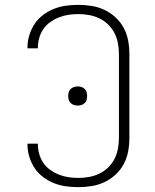

<svg xmlns="http://www.w3.org/2000/svg" viewBox="-20 -763 640 791"><path d="M303 8Q277 8 251.5 4.5Q226 1 202 -8.5Q178 -18 157 -34Q136 -50 122 -71.5Q108 -93 100.5 -118Q93 -143 93 -169Q93 -169 93 -170Q93 -171 93 -171H136Q136 -171 136 -170.5Q136 -170 136 -169Q136 -149 141.5 -129Q147 -109 158.5 -92Q170 -75 187 -63Q204 -51 223 -43.5Q242 -36 262 -33Q282 -30 303 -30Q325 -30 347 -34Q369 -38 389 -47.5Q409 -57 425.5 -73Q442 -89 452 -109Q462 -129 466 -151Q470 -173 470 -195V-540Q470 -562 466 -584Q462 -606 452 -626Q442 -646 425.5 -662Q409 -678 389 -687.5Q369 -697 347 -701Q325 -705 303 -705Q282 -705 262 -702Q242 -699 223 -691.5Q204 -684 187 -672Q170 -660 158.5 -643Q147 -626 141.5 -606Q136 -586 136 -566Q136 -565 136 -564.5Q136 -564 136 -564H93Q93 -564 93 -565Q93 -566 93 -566Q93 -592 100.5 -617Q108 -642 122 -663.5Q136 -685 157 -701Q178 -717 202 -726.5Q226 -736 251.5 -739.5Q277 -743 303 -743Q330 -743 358 -738.5Q386 -734 411 -722Q436 -710 456.5 -691Q477 -672 490 -647.5Q503 -623 508 -595.5Q513 -568 513 -540V-195Q513 -167 508 -139.5Q503 -112 490 -87.5Q477 -63 456.5 -44Q436 -25 411 -13Q386 -1 358 3.5Q330 8 303 8ZM300 -328Q292 -328 284.5 -330.5Q277 -333 271 -338.5Q265 -344 263 -352Q261 -360 261 -368Q261 -375 263 -383Q265 -391 271 -396.5Q277 -402 284.5 -404.5Q292 -407 300 -407Q308 -407 315.5 -404.5Q323 -402 329 -396.5Q335 -391 337 -383Q339 -375 339 -368Q339 -360 337 -352Q335 -344 329 -338.5Q323 -333 315.5 -330.5Q308 -328 300 -328Z"/></svg>

Font: Iosevka Curly XLtEx
Style: Regular
Weight: 200
Width: 7
Monospace: yes
Designer: Belleve Invis
Foundry: Belleve Invis
Version: Version 11.1.0; ttfautohint (v1.8.3)